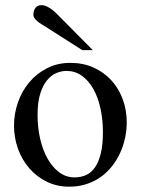

<svg xmlns="http://www.w3.org/2000/svg" viewBox="-20 -701 540 736"><path d="M465.8 -231.9Q465.8 -203.1 459.7 -173.6Q453.6 -144 441.4 -116.7Q429.2 -89.4 410.6 -65.4Q392.1 -41.5 367.7 -23.7Q343.3 -5.9 312.5 4.4Q281.7 14.6 245.1 14.6Q198.2 14.6 159.4 -4.4Q120.6 -23.4 92.5 -55.7Q64.5 -87.9 49.1 -130.4Q33.7 -172.9 33.7 -219.2Q33.7 -264.6 48.6 -307.9Q63.5 -351.1 91.6 -384.8Q119.6 -418.5 159.7 -439.2Q199.7 -460 250 -460Q298.3 -460 337.9 -442.4Q377.4 -424.8 406 -394Q434.6 -363.3 450.2 -321.5Q465.8 -279.8 465.8 -231.9ZM374.5 -194.3Q374.5 -244.1 364.7 -287.1Q355 -330.1 336.9 -361.6Q318.8 -393.1 293 -411.1Q267.1 -429.2 234.9 -429.2Q215.8 -429.2 196 -420.9Q176.3 -412.6 160.2 -393.1Q144 -373.5 134 -341.1Q124 -308.6 124 -259.8Q124 -211.9 134 -168.5Q144 -125 162.6 -92.3Q181.2 -59.6 207.3 -40.3Q233.4 -21 265.6 -21Q290 -21 310.1 -30Q330.1 -39.1 344.2 -59.6Q358.4 -80.1 366.5 -113.3Q374.5 -146.5 374.5 -194.3ZM295.4 -508.8 151.4 -600.6Q145 -604.5 137.5 -609.1Q129.9 -613.8 123.3 -619.4Q116.7 -625 112.3 -631.1Q107.9 -637.2 107.9 -643.6Q107.9 -661.1 116.2 -671.1Q124.5 -681.2 139.2 -681.2Q151.9 -681.2 167.7 -671.9Q183.6 -662.6 197.3 -648.4L335.9 -508.8Z"/></svg>

Font: Doulos SIL Eur
Style: Regular
Weight: 400
Designer: Walt Agee, Victor Gaultney, Peter Martin, Debbi Hosken, Becca Hirsbrunner
Foundry: SIL International
Version: Version 5.000